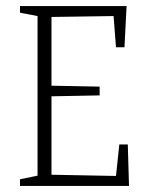

<svg xmlns="http://www.w3.org/2000/svg" viewBox="-20 -614 487 634"><path d="M46 -22 104 -34V-561L46 -572V-594H398L391 -458H363L355 -561L150 -558V-331L309 -328V-299L150 -296V-37L363 -33L374 -137H402L406 0H46Z"/></svg>

Font: Grenze ExtraLight
Style: Regular
Weight: 275
Designer: Renata Polastri
Foundry: Omnibus-Type
Version: Version 1.002; ttfautohint (v1.8)